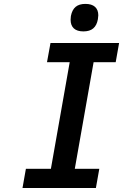

<svg xmlns="http://www.w3.org/2000/svg" viewBox="-20 -940 640 960"><path d="M109.5 -96H234.5L328.5 -629H215L232.5 -725H575.5L558.5 -629H448L354 -96H476.5L459.5 0H92.5ZM333 -841.5Q333 -850.5 334.5 -860Q340.5 -891 358.2 -905.8Q376 -920.5 407 -920.5Q438.5 -920.5 455 -905.8Q471.5 -891 471.5 -863.5Q471.5 -858 469.5 -844Q464 -813 446.2 -798Q428.5 -783 397 -783Q365.5 -783 349.2 -798Q333 -813 333 -841.5Z"/></svg>

Font: JuliaMono SemiBoldItalic
Style: Regular
Weight: 600
Italic angle: -9°
Monospace: yes
Designer: cormullion
Foundry: corm
Version: Version 0.049; ttfautohint (v1.8.4)